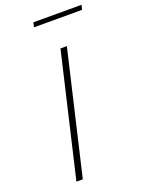

<svg xmlns="http://www.w3.org/2000/svg" viewBox="-162 -944 755 1017"><g transform="rotate(-20 216.0 -435.5)"><path d="M122 0 284 -692H248L86 0ZM425 -845 432 -871H160L155 -845Z"/></g></svg>

Font: RazerF5 Thin
Style: Italic
Weight: 250
Foundry: Razer Inc.
Version: Version 2